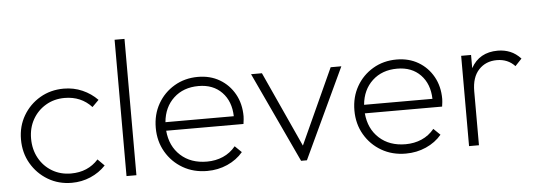

<svg xmlns="http://www.w3.org/2000/svg" viewBox="-48 -838 2760 985"><g transform="rotate(-5 1332.5 -346.0)"><path d="M286 10Q218 10 163.5 -22.5Q109 -55 77 -110Q45 -165 45 -234Q45 -302 77 -356.5Q109 -411 163.5 -443Q218 -475 286 -475Q337 -475 381.5 -455.5Q426 -436 459 -402L425 -368Q371 -427 286 -427Q232 -427 189 -401.5Q146 -376 121.5 -332.5Q97 -289 97 -234Q97 -178 121.5 -133.5Q146 -89 189 -63.5Q232 -38 286 -38Q373 -38 427 -98L461 -64Q428 -29 382.5 -9.5Q337 10 286 10Z M568 0V-702H619V0Z M983 10Q913 10 858 -22Q803 -54 771 -109Q739 -164 739 -233Q739 -302 770 -356.5Q801 -411 855 -443Q909 -475 977 -475Q1040 -475 1088.5 -446.5Q1137 -418 1165 -368Q1193 -318 1193 -253Q1193 -241 1189 -214H791Q798 -134 850.5 -86Q903 -38 986 -38Q1031 -38 1069 -54.5Q1107 -71 1134 -104L1168 -71Q1136 -33 1087.5 -11.5Q1039 10 983 10ZM976 -428Q898 -428 848 -381.5Q798 -335 791 -258H1143Q1141 -335 1096 -381.5Q1051 -428 976 -428Z M1467 0 1250 -465H1306L1483 -77L1660 -465H1715L1497 0Z M2006 10Q1936 10 1881 -22Q1826 -54 1794 -109Q1762 -164 1762 -233Q1762 -302 1793 -356.5Q1824 -411 1878 -443Q1932 -475 2000 -475Q2063 -475 2111.5 -446.5Q2160 -418 2188 -368Q2216 -318 2216 -253Q2216 -241 2212 -214H1814Q1821 -134 1873.5 -86Q1926 -38 2009 -38Q2054 -38 2092 -54.5Q2130 -71 2157 -104L2191 -71Q2159 -33 2110.5 -11.5Q2062 10 2006 10ZM1999 -428Q1921 -428 1871 -381.5Q1821 -335 1814 -258H2166Q2164 -335 2119 -381.5Q2074 -428 1999 -428Z M2332 0V-465H2383V-397Q2426 -475 2521 -475Q2555 -475 2584.5 -463Q2614 -451 2639 -424L2605 -388Q2569 -427 2512 -427Q2455 -427 2419 -388.5Q2383 -350 2383 -278V0Z"/></g></svg>

Font: Outfit ExtraLight
Style: Regular
Weight: 200
Designer: Rodrigo Fuenzalida
Foundry: fragTYPE
Version: Version 1.100; ttfautohint (v1.8.4.7-5d5b);gftools[0.9.27]